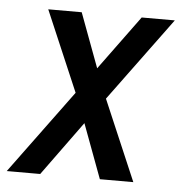

<svg xmlns="http://www.w3.org/2000/svg" viewBox="-50 -563 594 606"><g transform="rotate(5 246.5 -260.0)"><path d="M-7 0 188 -265 79 -520H185L249 -348L375 -520H480L285 -255L394 0H288L224 -172L99 0Z"/></g></svg>

Font: Iosevka SS04 Medium
Style: Italic
Weight: 500
Italic angle: -9°
Monospace: yes
Designer: Belleve Invis
Foundry: Belleve Invis
Version: Version 19.0.0; ttfautohint (v1.8.4)